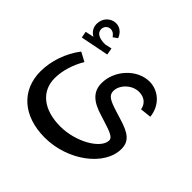

<svg xmlns="http://www.w3.org/2000/svg" viewBox="-201 -802 1189 1189"><g transform="rotate(45 394.0 -207.0)"><path d="M351 200C552 200 737 61 737 -86C737 -154 696 -184 599 -213L554 -227C475 -251 447 -267 447 -305C447 -360 504 -414 564 -414C610 -414 642 -388 649 -346L722 -354C712 -449 640 -505 565 -505C458 -505 361 -401 361 -288C361 -216 405 -173 499 -145L543 -131C607 -111 646 -97 646 -71C646 2 507 83 370 83C224 83 134 11 134 -104C134 -171 157 -243 194 -305L134 -337C75 -260 42 -163 42 -72C42 91 159 200 351 200ZM67 -443 75 -401 261 -438 253 -483 207 -473C153 -473 123 -490 123 -523C123 -546 141 -565 165 -565C181 -565 195 -557 209 -537L237 -557C223 -595 194 -614 163 -614C118 -614 80 -577 80 -526C80 -496 95 -470 123 -455Z"/></g></svg>

Font: Wafeq Medium
Style: Regular
Weight: 500
Designer: Rasmus Andersson & Azza Alameddine
Foundry: Google & TypeTogether
Version: Version 3.000;January 28, 2025;FontCreator 15.0.0.3014 64-bi